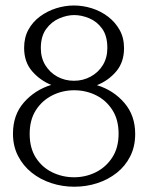

<svg xmlns="http://www.w3.org/2000/svg" viewBox="-20 -686 545 706"><path d="M253 0.6Q209.1 0.6 168.6 -12.7Q128.1 -25.9 96.5 -51.2Q65 -76.4 46.4 -112.5Q27.7 -148.5 27.7 -194.5Q27.7 -263.8 68.2 -309.7Q108.7 -355.5 168.4 -373.8Q127.2 -390.5 97.9 -424.3Q68.7 -458.1 68.7 -509.9Q68.7 -548.1 84.5 -576.9Q100.2 -605.6 127.1 -625.5Q154.1 -645.3 186.6 -655.6Q219.1 -665.8 251.9 -665.8Q284.7 -665.8 317.5 -655.6Q350.3 -645.3 376.9 -625.1Q403.6 -604.8 419.8 -576Q436.1 -547.1 436.1 -508.9Q436.1 -457.4 407.3 -423.4Q378.5 -389.4 336.4 -372.8Q396.9 -354.5 437 -308Q477.1 -261.6 477.1 -193.5Q477.1 -147.5 459 -111.5Q440.9 -75.4 409.5 -50.6Q378.1 -25.7 338 -12.6Q297.8 0.6 253 0.6ZM252.3 -34.2Q295 -34.2 332.2 -52.6Q369.4 -71.1 392.8 -106.9Q416.1 -142.7 416.1 -194.4Q416.1 -246 393.1 -281.7Q370.2 -317.4 333 -335.8Q295.9 -354.1 252.7 -354.1Q209.8 -354.1 172.2 -335.3Q134.6 -316.4 111.8 -280.7Q89.1 -245.1 89.1 -193.5Q89.1 -141.8 111.8 -106.2Q134.6 -70.6 172.1 -52.4Q209.6 -34.2 252.3 -34.2ZM252.1 -389Q285.5 -389 313.6 -404.4Q341.7 -419.7 358.2 -446.7Q374.7 -473.7 374.7 -509.7Q374.7 -554.1 355.6 -580.6Q336.5 -607.1 308.1 -618.8Q279.8 -630.6 252.9 -630.6Q226.4 -630.6 197.9 -618.4Q169.4 -606.3 149.7 -579.4Q130.1 -552.4 130.1 -508.9Q130.1 -473.5 146.6 -446.4Q163.2 -419.3 191 -404.1Q218.8 -389 252.1 -389Z"/></svg>

Font: Panamera Thin
Style: Regular
Weight: 100
Designer: Bastien Sozeau
Foundry: NBR — Bastien Sozeau
Version: Version 3.003;gftools[0.9.33]